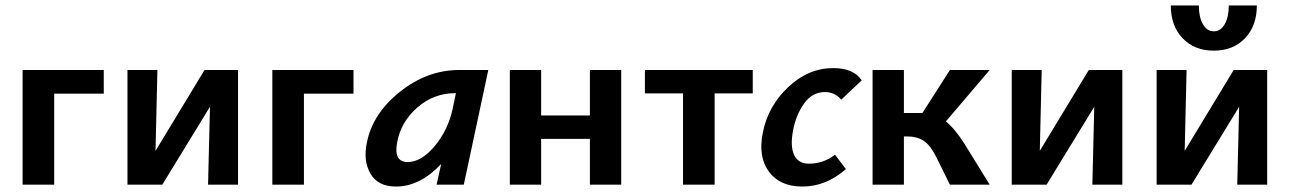

<svg xmlns="http://www.w3.org/2000/svg" viewBox="-20 -678 4736 705"><path d="M361 -421V-334H179V0H63V-421Z M854 -421V0H744L751 -286L576 0H448V-421H558L551 -124L731 -421Z M1278 -421V-334H1096V0H980V-421Z M1666 -421H1773L1683 0H1583L1600 -76Q1522 7 1434 7Q1368 7 1340.5 -40Q1313 -87 1327 -154Q1348 -261 1448.5 -341Q1549 -421 1666 -421ZM1477 -83Q1527 -83 1576 -141.5Q1625 -200 1642 -278L1654 -336H1653Q1572 -336 1511.5 -282.5Q1451 -229 1438 -154Q1425 -83 1477 -83Z M2146 -421H2261V0H2146V-168H1967V0H1852V-421H1967V-254H2146Z M2744 -421V-335H2604V0H2488V-335H2348V-421Z M3069 -312Q3045 -340 3009 -340Q2963 -340 2933 -298.5Q2903 -257 2892 -199Q2881 -141 2896 -109Q2911 -77 2950 -77Q3004 -77 3046 -110L3086 -57Q3013 7 2926 7Q2844 7 2803.5 -47.5Q2763 -102 2781 -191Q2800 -288 2874 -358Q2948 -428 3040 -428Q3114 -428 3144 -383Z M3453 -232Q3486 -206 3522 -149L3614 0H3468L3417 -103Q3396 -145 3371.5 -161Q3347 -177 3312 -177H3299V0H3184V-421H3299V-263H3351H3367L3468 -421H3614Z M4101 -421V0H3991L3998 -286L3823 0H3695V-421H3805L3798 -124L3978 -421Z M4279 -658H4382Q4382 -615 4397 -589Q4412 -563 4437 -563Q4462 -563 4477 -589Q4492 -615 4492 -658H4595Q4595 -583 4551.5 -537.5Q4508 -492 4437 -492Q4366 -492 4322.5 -537.5Q4279 -583 4279 -658ZM4633 -421V0H4523L4530 -286L4355 0H4227V-421H4337L4330 -124L4510 -421Z"/></svg>

Font: EauTest
Style: Bold Italic
Weight: 700
Italic angle: -12°
Designer: Christian Thalmann (Catharsis Fonts)
Version: Version 0.001;PS 000.001;hotconv 1.0.88;makeotf.lib2.5.64775